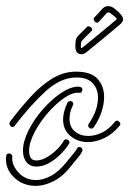

<svg xmlns="http://www.w3.org/2000/svg" viewBox="-40 -597 422 627"><path d="M259 -177Q253 -177 249.5 -182Q246 -187 250 -193Q280 -237 280 -278Q280 -307 262.5 -325.5Q245 -344 210 -344Q158 -344 108.5 -298.5Q59 -253 7 -185Q4 -182 1 -182Q-4 -182 -7.5 -188Q-11 -194 -7 -200Q27 -245 61 -282Q95 -319 131.5 -341Q168 -363 208 -363Q258 -363 279 -339Q300 -315 300 -281Q300 -256 291 -230Q282 -204 266 -181Q263 -177 259 -177ZM79 -53Q58 -53 46.5 -67.5Q35 -82 35 -105Q35 -135 53 -171Q71 -207 99.5 -239.5Q128 -272 159 -293Q190 -314 215 -314Q229 -314 229 -304Q229 -300 226 -296.5Q223 -293 218 -294Q197 -296 169.5 -277Q142 -258 116 -228Q90 -198 72.5 -164.5Q55 -131 55 -104Q55 -91 60 -82Q65 -73 79 -73Q95 -73 113 -83.5Q131 -94 146 -109Q161 -124 168 -137Q171 -142 176 -142Q181 -142 185 -137.5Q189 -133 185 -127Q176 -112 159 -94.5Q142 -77 121 -65Q100 -53 79 -53ZM247 -133Q214 -133 190 -153Q166 -173 166 -207Q166 -219 169.5 -232.5Q173 -246 180 -261Q183 -267 189 -267Q194 -267 197.5 -263Q201 -259 198 -253Q192 -241 189.5 -230Q187 -219 187 -209Q187 -182 205 -167.5Q223 -153 248 -153Q270 -153 293 -164Q316 -175 335 -199Q338 -203 342 -203Q347 -203 351 -197.5Q355 -192 351 -187Q328 -159 300.5 -146Q273 -133 247 -133ZM77 10Q34 10 5 -18.5Q-24 -47 -20 -86Q-20 -96 -10 -96Q-6 -96 -2.5 -92.5Q1 -89 0 -84Q-2 -58 20.5 -33.5Q43 -9 78 -9Q101 -9 127 -23Q153 -37 179 -70Q179 -70 185.5 -78Q192 -86 200 -95.5Q208 -105 211 -111Q214 -117 219 -117Q224 -117 227.5 -112.5Q231 -108 228 -102Q222 -90 212 -79Q202 -68 194 -57Q166 -21 135.5 -5.5Q105 10 77 10ZM226 -420Q206 -420 206 -446Q206 -458 207.5 -466Q209 -474 217 -482L244 -509Q245 -511 249 -511Q254 -511 259 -506Q264 -501 258 -495L233 -470Q226 -463 225 -458.5Q224 -454 224 -446Q224 -440 225.5 -440Q227 -440 231 -443Q235 -446 250 -458.5Q265 -471 283.5 -486Q302 -501 318 -514.5Q334 -528 340 -533Q340 -533 340.5 -533.5Q341 -534 341 -535Q341 -537 337.5 -540.5Q334 -544 323 -552Q314 -560 308 -554Q289 -532 282 -525Q280 -523 277 -523Q271 -523 267.5 -529.5Q264 -536 268 -540Q276 -548 282.5 -555Q289 -562 292 -566Q301 -577 313 -577Q325 -577 335 -568Q362 -547 362 -534Q362 -527 354 -519Q347 -513 331 -499.5Q315 -486 296 -470.5Q277 -455 262 -442.5Q247 -430 243 -427Q235 -420 226 -420Z"/></svg>

Font: Neonderthaw
Style: Regular
Weight: 400
Designer: Robert E. Leuschke
Foundry: Robert E. Leuschke
Version: Version 1.010; ttfautohint (v1.8.3)